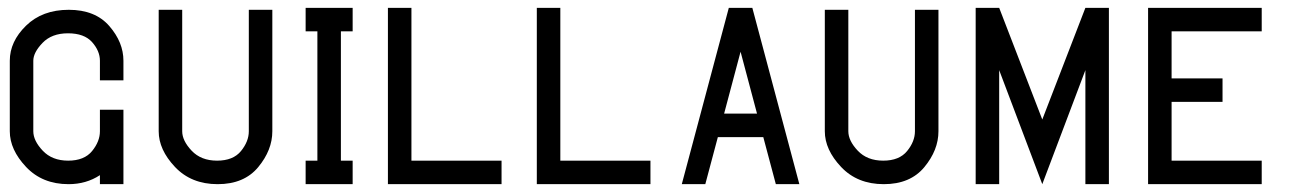

<svg xmlns="http://www.w3.org/2000/svg" viewBox="-20 -470 3320 490"><path d="M295 -315V-265H235V-315Q235 -340 215 -362.5Q195 -385 153.5 -385Q112 -385 88.5 -360.5Q65 -336 65 -315V-135Q65 -111 89 -85.5Q113 -60 154 -60Q195 -60 215 -84.5Q235 -109 235 -135V-190H295V0H235V-23Q200 0 155 0Q88 0 46.5 -44Q5 -88 5 -135V-315Q5 -364 46.5 -404.5Q88 -445 155.5 -445Q223 -445 259 -403.5Q295 -362 295 -315Z M385 -445H445V-135Q445 -111 469 -85.5Q493 -60 534 -60Q575 -60 595 -84.5Q615 -109 615 -135V-445H675V-135Q675 -87 639 -43.5Q603 0 535.5 0Q468 0 426.5 -44Q385 -88 385 -135Z M760 -450H880V-390H850V-60H880V0H760V-60H790V-390H760Z M970 -450H1030V-60H1260V0H970Z M1350 -450H1410V-60H1640V0H1350Z M1870 -338 1828 -180H1912ZM1840 -450H1900L2020 0H1960L1928 -120H1812L1780 0H1720Z M2085 -445H2145V-135Q2145 -111 2169 -85.5Q2193 -60 2234 -60Q2275 -60 2295 -84.5Q2315 -109 2315 -135V-445H2375V-135Q2375 -87 2339 -43.5Q2303 0 2235.5 0Q2168 0 2126.5 -44Q2085 -88 2085 -135Z M2470 -450H2530L2640 -165L2750 -450H2810V0H2750V-291L2640 0L2530 -291V0H2470Z M2910 -450H3200V-390H2970V-270H3100V-210H2970V-60H3200V0H2910Z"/></svg>

Font: SOV_Station
Style: Bold
Weight: 700
Version: Version 1.00